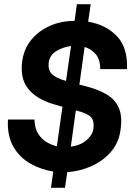

<svg xmlns="http://www.w3.org/2000/svg" viewBox="-20 -812 635 919"><path d="M224 87 235 9Q177 0 126 -28.5Q75 -57 44.5 -109Q14 -161 18 -240H145Q146 -199 162 -173Q178 -147 202 -132.5Q226 -118 252 -112L279 -301L241 -312Q156 -336 115 -387Q74 -438 87 -524Q96 -581 131 -623Q166 -665 219.5 -688.5Q273 -712 337 -712L348 -792H414L402 -708Q487 -694 539.5 -639Q592 -584 588 -481H460Q459 -530 436.5 -554.5Q414 -579 385 -587L360 -407L395 -398Q452 -383 491.5 -359.5Q531 -336 549 -295Q567 -254 556 -184Q547 -126 509 -83Q471 -40 416 -16Q361 8 302 12L291 87ZM295 -425H296L320 -592Q283 -587 250.5 -568Q218 -549 213 -512Q209 -477 228.5 -457.5Q248 -438 295 -425ZM349 -282 343 -284 319 -110Q365 -116 394 -141Q423 -166 427 -195Q432 -231 417 -249.5Q402 -268 349 -282Z"/></svg>

Font: Host Grotesk Black
Style: Italic
Weight: 900
Italic angle: -8°
Designer: Doğukan Karapınar based on Poppins by Indian Type Foundry, Jonny Pinhorn
Foundry: Element Type
Version: Version 1.000; ttfautohint (v1.8.4.7-5d5b);gftools[0.9.33]